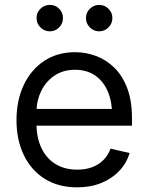

<svg xmlns="http://www.w3.org/2000/svg" viewBox="-20 -764 613 795"><path d="M299.8 11.7Q221.7 11.7 165.5 -23.4Q109.4 -58.6 78.9 -121.3Q48.3 -184.1 48.3 -266.6Q48.3 -349.1 78.6 -412.6Q108.9 -476.1 163.3 -512Q217.8 -547.9 290.5 -547.9Q335.9 -547.9 378.2 -532Q420.4 -516.1 453.9 -483.2Q487.3 -450.2 506.8 -398.7Q526.4 -347.2 526.4 -275.9V-243.7H101.1V-313H481.9L444.3 -287.6Q444.3 -342.3 426.5 -384.8Q408.7 -427.2 374.3 -451.2Q339.8 -475.1 290.5 -475.1Q241.2 -475.1 205.3 -450.7Q169.4 -426.3 150.1 -386Q130.9 -345.7 130.9 -297.4V-254.4Q130.9 -194.3 151.6 -150.9Q172.4 -107.4 210.4 -84.5Q248.5 -61.5 299.8 -61.5Q334.5 -61.5 361.8 -71.8Q389.2 -82 408.4 -101.6Q427.7 -121.1 437.5 -148.4L516.6 -130.4Q504.4 -88.9 474.4 -56.9Q444.3 -24.9 399.9 -6.6Q355.5 11.7 299.8 11.7ZM390.6 -634.3Q368.2 -634.3 352.1 -650.4Q335.9 -666.5 335.9 -689.5Q335.9 -711.9 352.1 -727.8Q368.2 -743.7 390.6 -743.7Q413.1 -743.7 429.2 -727.8Q445.3 -711.9 445.3 -689.5Q445.3 -666.5 429.2 -650.4Q413.1 -634.3 390.6 -634.3ZM186.5 -634.3Q163.6 -634.3 147.5 -650.4Q131.3 -666.5 131.3 -689.5Q131.3 -711.9 147.5 -727.8Q163.6 -743.7 186.5 -743.7Q209 -743.7 224.9 -727.8Q240.7 -711.9 240.7 -689.5Q240.7 -666.5 224.9 -650.4Q209 -634.3 186.5 -634.3Z"/></svg>

Font: V-Inter
Style: Regular-375
Weight: 375
Designer: Rasmus Andersson
Foundry: rsms
Version: Version 4.000;git-4146feb